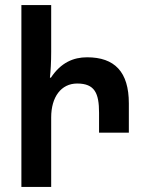

<svg xmlns="http://www.w3.org/2000/svg" viewBox="-20 -734 566 754"><path d="M64 -714V0H181V-214V-273C181 -353 220 -406 283 -406C352 -406 369 -368 369 -291V-213H486V-328C486 -452 430 -509 322 -509C268 -509 219 -488 180 -429H176C179 -456 181 -490 181 -530V-714Z"/></svg>

Font: Noto Sans Armenian ExtraCondensed SemiBold
Style: Regular
Weight: 600
Width: 2
Designer: Monotype Design Team
Foundry: Monotype Imaging Inc.
Version: Version 2.008